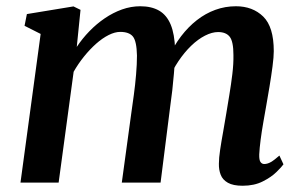

<svg xmlns="http://www.w3.org/2000/svg" viewBox="-20 -584 965 614"><path d="M237.5 -552.5 225.5 -434Q243 -460.5 265.8 -484Q288.5 -507.5 315 -525.5Q341.5 -543.5 370.2 -553.8Q399 -564 428.5 -564Q464.5 -564 488.8 -550Q513 -536 525.8 -505.5Q538.5 -475 540 -425.5Q540 -419 539.8 -411.5Q539.5 -404 539 -396Q538.5 -388 537.5 -379.5L519.5 -401.5Q536.5 -438.5 559.2 -468.2Q582 -498 609.5 -519.5Q637 -541 668.5 -552.5Q700 -564 734.5 -564Q788 -564 821.8 -531Q855.5 -498 855.5 -420.5Q855.5 -402 851.5 -371.5Q847.5 -341 842 -307.8Q836.5 -274.5 831.5 -246.5Q827 -221 822 -192.5Q817 -164 813.5 -137.2Q810 -110.5 809 -90Q808.5 -72.5 813 -66Q817.5 -59.5 825 -59.5Q835 -59.5 845.8 -65.5Q856.5 -71.5 873.5 -86.5L886.5 -58.5Q881 -50.5 864.2 -34Q847.5 -17.5 820.2 -3.8Q793 10 756 10Q725.5 10 708.8 0.5Q692 -9 685.8 -25Q679.5 -41 680 -60.5Q680 -78.5 684 -105.2Q688 -132 693.5 -162Q699 -192 703.5 -220.5Q708 -248 713.5 -281Q719 -314 723 -347Q727 -380 726.5 -408Q726.5 -451 714.8 -466.2Q703 -481.5 677.5 -481.5Q658 -481.5 635.5 -470Q613 -458.5 591.2 -437.5Q569.5 -416.5 550.5 -388.2Q531.5 -360 518.5 -326.5L539.5 -398Q538.5 -375.5 536.2 -348.8Q534 -322 531 -295.5Q528 -269 524.5 -245L493.5 0H369.5L399.5 -219.5Q403.5 -247.5 408 -280.5Q412.5 -313.5 415.2 -346.2Q418 -379 418 -406.5Q417 -452.5 405 -467.2Q393 -482 364.5 -482Q347.5 -482 327.5 -472Q307.5 -462 287.2 -444Q267 -426 248.5 -403Q230 -380 215.5 -354.5L167.5 0H45.5L110 -475.5L58.5 -501.5L66 -539L215 -563.5Z"/></svg>

Font: Merriweather 28pt SemiBold
Style: Italic
Weight: 600
Italic angle: -7.8°
Version: Version 2.101